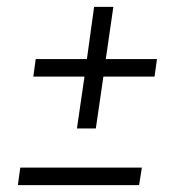

<svg xmlns="http://www.w3.org/2000/svg" viewBox="-20 -539 531 559"><path d="M39 -51H393L385 0H32ZM288 -367H437L430 -316H281L259 -165H204L226 -316H77L84 -367H233L254 -519H310Z"/></svg>

Font: Fira Sans Light
Style: Italic
Weight: 300
Italic angle: -8°
Designer: bBox Type GmbH & Carrois Corporate GbR & Edenspiekermann AG
Foundry: bBox Type GmbH & Carrois Corporate GbR & Edenspiekermann AG
Version: Version 4.301